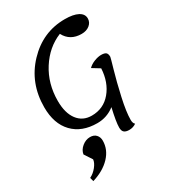

<svg xmlns="http://www.w3.org/2000/svg" viewBox="-254 -859 1225 1364"><g transform="rotate(-30 358.5 -177.0)"><path d="M332 30Q205 30 132.5 -45.5Q60 -121 60 -256Q60 -454 189 -590Q318 -726 499 -726Q568 -726 606 -706Q644 -686 644 -649Q644 -617 618 -596Q592 -575 552 -575Q458 -575 417 -653Q306 -608 236 -498Q166 -388 166 -247Q166 -148 208 -92Q250 -36 324 -36Q421 -36 482 -109Q543 -182 549 -294L487 -332Q508 -353 539 -365Q570 -377 595 -377Q623 -377 634.5 -367.5Q646 -358 646 -333Q646 -328 621 -242Q596 -156 571.5 -46Q547 64 547 128Q547 156 561 167Q536 185 504 185Q476 185 462.5 173.5Q449 162 449 134Q449 89 474 -19Q411 30 332 30ZM100 372 92 341Q125 325 149.5 294Q174 263 176 237L134 173Q139 139 169.5 114Q200 89 235 89Q267 89 284.5 108Q302 127 302 156Q302 229 247.5 286.5Q193 344 100 372Z"/></g></svg>

Font: Lemonada Light
Style: Regular
Weight: 300
Designer: Mohamed Gaber (Arabic), Eduardo Tunni (Latin)
Foundry: Kief Type Foundry
Version: Version 4.004